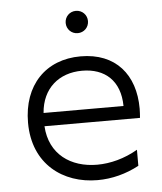

<svg xmlns="http://www.w3.org/2000/svg" viewBox="-52 -772 695 823"><g transform="rotate(-5 295.0 -360.5)"><path d="M335 5C397 5 458 -11 514 -41V-110C457 -77 396 -61 339 -61C226 -61 135 -123 128 -245H539C540 -259 541 -272 541 -285C541 -431 459 -530 308 -530C158 -530 59 -428 59 -266C59 -87 187 5 335 5ZM473 -302H129C137 -407 209 -468 309 -468C407 -468 472 -411 473 -302ZM305 -630C332 -630 353 -651 353 -678C353 -705 332 -726 305 -726C278 -726 257 -705 257 -678C257 -651 278 -630 305 -630Z"/></g></svg>

Font: Chess Sans
Style: Regular
Weight: 400
Designer: Wolf Bōese
Foundry: Wolf Bōese
Version: Version 7.223;Glyphs 3.3 (3306)